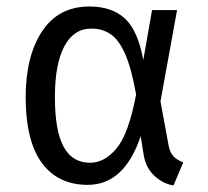

<svg xmlns="http://www.w3.org/2000/svg" viewBox="-20 -558 640 591"><path d="M421 -373 448 -527H525L474 -246L499 -110Q503 -90 512.5 -78.5Q522 -67 544 -58L514 13Q480 7 454 -18Q428 -43 422 -83L413 -139Q363 11 250 11Q158 11 108.5 -57Q59 -125 59 -259Q59 -385 109.5 -461.5Q160 -538 255 -538Q325 -538 365 -500.5Q405 -463 421 -373ZM149 -259Q149 -155 176 -106Q203 -57 257 -57Q302 -57 339 -101.5Q376 -146 399 -267Q385 -346 366 -390Q347 -434 321.5 -452Q296 -470 261 -470Q207 -470 178 -415.5Q149 -361 149 -259Z"/></svg>

Font: FiraDG Mono
Style: Regular
Weight: 400
Designer: Carrois Corporate & Edenspiekermann AG
Foundry: Carrois Corporate GbR & Edenspiekermann AG
Version: Version 3.206